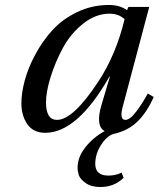

<svg xmlns="http://www.w3.org/2000/svg" viewBox="-20 -522 638 772"><path d="M66 -107Q66 -148 79.5 -198.5Q93 -249 122 -303Q151 -357 191 -401Q231 -445 290.5 -473.5Q350 -502 418 -502Q461 -502 491 -481L496 -494H580L474 -95Q459 -40 484 -40Q503 -40 529 -75Q555 -110 574 -146L598 -132Q571 -71 533.5 -34Q496 3 439 16Q412 22 387.5 59Q363 96 363 137Q363 184 416 184Q445 184 469 172L477 193Q439 230 384 230Q347 230 324.5 214Q302 198 297 182.5Q292 167 292 152Q292 110 323 70.5Q354 31 401 5Q363 -15 388 -100L422 -214H420Q291 12 162 12Q114 12 90 -22.5Q66 -57 66 -107ZM165 -110Q165 -40 209 -40Q274 -40 374 -192Q446 -300 481 -445Q457 -467 420 -467Q365 -467 314.5 -427Q264 -387 233 -329.5Q202 -272 183.5 -212.5Q165 -153 165 -110Z"/></svg>

Font: Lingua Franca
Style: Italic
Weight: 400
Italic angle: -13°
Version: Version 1.19